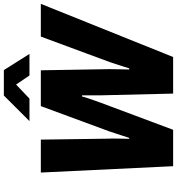

<svg xmlns="http://www.w3.org/2000/svg" viewBox="19 -938 919 997"><g transform="rotate(-90 478.5 -439.5)"><path d="M114 0 81 -687H252L257 -332Q258 -321 257.5 -303Q257 -285 257 -265.5Q257 -246 256 -228H261Q267 -246 273 -265Q279 -284 285 -301.5Q291 -319 295 -332L426 -687H612L618 -332Q618 -318 617.5 -300.5Q617 -283 617 -264.5Q617 -246 616 -228H622Q627 -245 633 -263Q639 -281 644.5 -298.5Q650 -316 655 -330L787 -687H957L681 0H491L482 -376Q482 -390 482 -407Q482 -424 482 -441Q482 -458 482 -473H476Q472 -457 466 -440Q460 -423 454.5 -406.5Q449 -390 444 -377L303 0ZM348 -746 481 -879H613L697 -746H585L518 -845H569L465 -746Z"/></g></svg>

Font: Archivo SemiCondensed ExtraBold
Style: Italic
Weight: 800
Width: 4
Italic angle: -10°
Designer: Hector Gatti
Foundry: Omnibus-Type
Version: Version 2.001